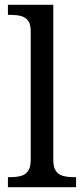

<svg xmlns="http://www.w3.org/2000/svg" viewBox="-20 -780 350 800"><path d="M13 0V-42H26Q49 -42 67.5 -47Q86 -52 97 -67.5Q108 -83 108 -114V-650Q108 -680 96.5 -694.5Q85 -709 66.5 -713.5Q48 -718 26 -718H13V-760H202V-114Q202 -83 213 -67.5Q224 -52 243 -47Q262 -42 284 -42H297V0Z"/></svg>

Font: Noto Serif Gujarati
Style: Regular
Weight: 400
Designer: Universal Thirst, Indian Type Foundry and the Monotype Design Team
Foundry: Monotype Imaging Inc.
Version: Version 2.102